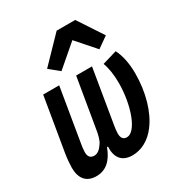

<svg xmlns="http://www.w3.org/2000/svg" viewBox="-185 -903 969 1039"><g transform="rotate(-30 300.0 -384.0)"><path d="M322 -779 174 -626 235 -576 370 -692 472 -576 540 -624 438 -779ZM116 11C176 11 217 -27 243 -97H249C245 -32 274 11 341 11C396 11 450 -17 490 -70C543 -139 575 -248 575 -367C575 -432 562 -486 543 -523L452 -496C465 -464 472 -414 472 -367C472 -226 421 -89 364 -89C339 -89 330 -106 330 -131C330 -142 332 -164 335 -179L391 -516H292L239 -201C235 -177 228 -148 216 -131C200 -107 183 -91 161 -91C136 -91 125 -106 125 -133C125 -147 128 -171 131 -186L186 -516H86L30 -182C25 -152 22 -114 22 -95C22 -31 51 11 116 11Z"/></g></svg>

Font: IBM Plex Mono SmBld
Style: Italic
Weight: 600
Italic angle: -9.5°
Monospace: yes
Designer: Mike Abbink, Paul van der Laan, Pieter van Rosmalen
Foundry: Bold Monday
Version: Version 2.004